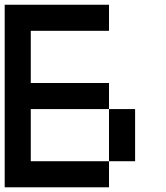

<svg xmlns="http://www.w3.org/2000/svg" viewBox="-20 -798 707 818"><path d="M111.1 -111.1H444.4V0H0V-777.8H444.4V-666.7H111.1V-444.4H444.4V-333.3H111.1ZM555.6 -111.1H444.4V-333.3H555.6Z"/></svg>

Font: Pixeloid Mono
Style: Regular
Weight: 400
Monospace: yes
Designer: GGBotNet
Foundry: GGBotNet
Version: 0.5